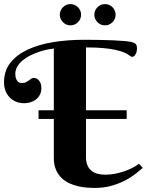

<svg xmlns="http://www.w3.org/2000/svg" viewBox="-20 -928 731 956"><path d="M0 -518.1Q0 -575.2 31.5 -615.2Q63 -655.3 117.7 -680.9Q172.4 -706.5 245.1 -718.3Q317.9 -730 400.9 -730Q440.4 -730 478 -729.2Q515.6 -728.5 546.6 -727.1Q577.6 -725.6 600.1 -723.6Q622.6 -721.7 632.8 -719.2Q642.6 -716.8 648.4 -713.9Q654.3 -710.9 657.2 -707Q660.2 -703.1 661.1 -698Q662.1 -692.9 662.1 -686Q662.1 -680.2 660.6 -673.1Q659.2 -666 656.2 -659.9Q653.3 -653.8 648.9 -649.4Q644.5 -645 638.2 -645Q634.3 -645 629.6 -648.4Q625 -651.9 616.5 -657.2Q607.9 -662.6 593.5 -668.5Q579.1 -674.3 554.9 -679.7Q530.8 -685.1 494.9 -688.5Q459 -691.9 408.2 -691.9V-378.9H610.8V-335.9H408.2V-145Q408.2 -122.1 415 -105.7Q421.9 -89.4 434.6 -78.6Q447.3 -67.9 465.1 -63Q482.9 -58.1 504.9 -58.1Q529.8 -58.1 554.7 -63.2Q579.6 -68.4 601.8 -76.2Q624 -84 642.3 -93.8Q660.6 -103.5 671.9 -112.8L690.9 -91.8Q678.7 -82 658.2 -65.2Q637.7 -48.3 608.2 -32.2Q578.6 -16.1 539.3 -4.2Q500 7.8 450.2 7.8Q433.6 7.8 412.4 6.1Q391.1 4.4 368.7 -0.7Q346.2 -5.9 324.5 -15.9Q302.7 -25.9 285.9 -42.5Q269 -59.1 258.5 -83.3Q248 -107.4 248 -141.1V-335.9H171.9V-378.9H248V-686Q232.4 -684.6 212.2 -680.4Q191.9 -676.3 170.7 -668.7Q149.4 -661.1 128.9 -650.9Q108.4 -640.6 92.3 -627Q76.2 -613.3 66.2 -596.4Q56.2 -579.6 56.2 -560.1Q56.2 -544.4 60.3 -535.2Q64.5 -525.9 69.8 -521.2Q75.2 -516.6 80.8 -515.4Q86.4 -514.2 88.9 -514.2Q101.1 -514.2 108.9 -518.3Q116.7 -522.5 123 -527.1Q129.4 -531.7 135 -535.9Q140.6 -540 147.9 -540Q153.8 -540 160.4 -537.4Q167 -534.7 172.6 -528.8Q178.2 -522.9 182.1 -513.4Q186 -503.9 186 -490.2Q186 -470.7 178.5 -456.3Q170.9 -441.9 158.9 -432.6Q147 -423.3 131.6 -418.7Q116.2 -414.1 101.1 -414.1Q77.6 -414.1 58.8 -422.1Q40 -430.2 26.9 -444.3Q13.7 -458.5 6.8 -477.3Q0 -496.1 0 -518.1ZM277.8 -855Q277.8 -865.7 282 -875.2Q286.1 -884.8 293.5 -892.1Q300.8 -899.4 310.3 -903.6Q319.8 -907.7 330.6 -907.7Q341.3 -907.7 351.1 -903.6Q360.8 -899.4 368.2 -892.1Q375.5 -884.8 379.6 -875.2Q383.8 -865.7 383.8 -855Q383.8 -843.8 379.6 -834.2Q375.5 -824.7 368.2 -817.4Q360.8 -810.1 351.1 -805.9Q341.3 -801.8 330.6 -801.8Q319.8 -801.8 310.3 -805.9Q300.8 -810.1 293.5 -817.4Q286.1 -824.7 282 -834.2Q277.8 -843.8 277.8 -855ZM449.7 -855Q449.7 -865.7 453.9 -875.2Q458 -884.8 465.3 -892.1Q472.7 -899.4 482.2 -903.6Q491.7 -907.7 502.9 -907.7Q513.7 -907.7 523.2 -903.6Q532.7 -899.4 540 -892.1Q547.4 -884.8 551.5 -875.2Q555.7 -865.7 555.7 -855Q555.7 -843.8 551.5 -834.2Q547.4 -824.7 540 -817.4Q532.7 -810.1 523.2 -805.9Q513.7 -801.8 502.9 -801.8Q491.7 -801.8 482.2 -805.9Q472.7 -810.1 465.3 -817.4Q458 -824.7 453.9 -834.2Q449.7 -843.8 449.7 -855Z"/></svg>

Font: Berkshire Swash
Style: Regular
Weight: 400
Designer: Astigmatic (AOETI)
Foundry: Astigmatic (AOETI)
Version: Version 1.001